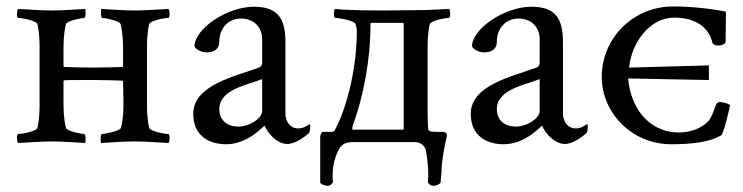

<svg xmlns="http://www.w3.org/2000/svg" viewBox="-20 -447 2337 604"><path d="M179.7 -190.4C179.7 -192.4 180.7 -194.3 182.6 -194.3C188.5 -195.3 206.1 -195.3 273.4 -195.3C305.7 -195.3 335.9 -194.3 364.3 -193.4C366.2 -193.4 367.2 -191.4 367.2 -189.5L368.2 -131.8C369.1 -99.6 367.2 -71.3 360.4 -44.9C357.4 -34.2 308.6 -25.4 300.8 -25.4C295.9 -25.4 295.9 -2.9 297.9 2.9C336.9 1 364.3 -2 401.4 -2C441.4 -2 469.7 1 509.8 2.9C514.6 -2 514.6 -25.4 509.8 -25.4C497.1 -25.4 452.1 -34.2 449.2 -44.9C443.4 -69.3 442.4 -99.6 442.4 -113.3V-302.7C442.4 -316.4 443.4 -346.7 449.2 -371.1C452.1 -381.8 497.1 -390.6 509.8 -390.6C514.6 -390.6 514.6 -414.1 509.8 -418.9C469.7 -417 442.4 -414.1 402.3 -414.1C365.2 -414.1 337.9 -417 298.8 -418.9C296.9 -413.1 296.9 -390.6 301.8 -390.6C309.6 -390.6 356.4 -381.8 359.4 -371.1C366.2 -344.7 367.2 -316.4 367.2 -284.2V-240.2C367.2 -238.3 366.2 -236.3 364.3 -236.3C335.9 -235.4 302.7 -234.4 273.4 -234.4C241.2 -234.4 210.9 -235.4 182.6 -236.3C180.7 -236.3 179.7 -238.3 179.7 -240.2V-284.2C179.7 -316.4 180.7 -344.7 187.5 -371.1C190.4 -381.8 237.3 -390.6 245.1 -390.6C250 -390.6 250 -413.1 248 -418.9C209 -417 181.6 -414.1 144.5 -414.1C104.5 -414.1 77.1 -417 37.1 -418.9C32.2 -414.1 32.2 -390.6 37.1 -390.6C49.8 -390.6 94.7 -381.8 97.7 -371.1C103.5 -346.7 104.5 -316.4 104.5 -302.7V-113.3C104.5 -99.6 103.5 -69.3 97.7 -44.9C94.7 -34.2 49.8 -25.4 37.1 -25.4C32.2 -25.4 32.2 -2 37.1 2.9C77.1 1 104.5 -2 144.5 -2C181.6 -2 209 1 248 2.9C250 -2.9 250 -25.4 245.1 -25.4C237.3 -25.4 190.4 -34.2 187.5 -44.9C180.7 -71.3 179.7 -99.6 179.7 -131.8Z M729.5 -48.8C696.3 -48.8 669.9 -67.4 669.9 -103.5C669.9 -167 760.7 -179.7 804.7 -198.2V-97.7C804.7 -75.2 765.6 -48.8 729.5 -48.8ZM778.3 -425.8C694.3 -425.8 591.8 -356.4 591.8 -300.8C598.6 -289.1 616.2 -282.2 629.9 -282.2C652.3 -282.2 669.9 -292 669.9 -315.4C669.9 -359.4 699.2 -388.7 738.3 -388.7C772.5 -388.7 804.7 -367.2 804.7 -323.2V-250C804.7 -243.2 801.8 -237.3 794.9 -234.4C720.7 -207 587.9 -179.7 587.9 -88.9C587.9 -20.5 636.7 6.8 691.4 6.8C760.7 6.8 808.6 -50.8 812.5 -51.8C821.3 -28.3 851.6 5.9 883.8 5.9C909.2 5.9 938.5 -16.6 952.1 -28.3C955.1 -33.2 956.1 -43 956.1 -48.8C956.1 -51.8 956.1 -56.6 953.1 -56.6C950.2 -54.7 937.5 -43 918 -43C893.6 -43 877.9 -63.5 877.9 -90.8V-315.4C877.9 -391.6 851.6 -425.8 778.3 -425.8Z M1248 -375C1250 -375 1250 -374 1250 -368.2V-43.9C1250 -39.1 1249 -39.1 1245.1 -39.1H1092.8C1088.9 -39.1 1087.9 -40 1087.9 -42C1087.9 -44.9 1088.9 -47.9 1089.8 -51.8C1124 -145.5 1145.5 -261.7 1145.5 -368.2C1145.5 -374 1145.5 -375 1147.5 -375ZM1196.3 -414.1C1156.2 -414.1 1074.2 -414.1 1034.2 -418.9C1029.3 -414.1 1029.3 -390.6 1034.2 -390.6C1046.9 -390.6 1095.7 -381.8 1098.6 -371.1C1100.6 -364.3 1102.5 -356.4 1102.5 -349.6C1102.5 -235.4 1073.2 -115.2 1036.1 -43C1032.2 -33.2 1029.3 -32.2 1024.4 -32.2H994.1C991.2 -29.3 987.3 -21.5 987.3 -16.6V127.9C992.2 133.8 1002.9 137.7 1011.7 137.7C1016.6 137.7 1026.4 131.8 1027.3 125C1026.4 117.2 1026.4 106.4 1026.4 99.6C1026.4 65.4 1040 33.2 1046.9 21.5C1054.7 7.8 1067.4 0 1088.9 0H1286.1C1297.9 0 1312.5 6.8 1318.4 21.5C1321.3 33.2 1327.1 65.4 1327.1 99.6C1327.1 106.4 1327.1 117.2 1326.2 125C1327.1 131.8 1336.9 137.7 1341.8 137.7C1350.6 137.7 1361.3 133.8 1366.2 127.9C1366.2 121.1 1367.2 110.4 1368.2 102.5C1369.1 97.7 1369.1 89.8 1369.1 85C1371.1 47.9 1380.9 1 1385.7 -18.6V-23.4C1385.7 -25.4 1384.8 -28.3 1377 -32.2H1363.3C1341.8 -32.2 1331.1 -32.2 1328.1 -38.1C1326.2 -40 1325.2 -75.2 1325.2 -85.9V-302.7C1325.2 -316.4 1326.2 -346.7 1332 -371.1C1335 -381.8 1379.9 -390.6 1392.6 -390.6C1397.5 -390.6 1397.5 -414.1 1392.6 -418.9C1352.5 -417 1325.2 -415 1285.2 -415C1257.8 -415 1223.6 -414.1 1196.3 -414.1Z M1602.5 -48.8C1569.3 -48.8 1543 -67.4 1543 -103.5C1543 -167 1633.8 -179.7 1677.7 -198.2V-97.7C1677.7 -75.2 1638.7 -48.8 1602.5 -48.8ZM1651.4 -425.8C1567.4 -425.8 1464.8 -356.4 1464.8 -300.8C1471.7 -289.1 1489.3 -282.2 1502.9 -282.2C1525.4 -282.2 1543 -292 1543 -315.4C1543 -359.4 1572.3 -388.7 1611.3 -388.7C1645.5 -388.7 1677.7 -367.2 1677.7 -323.2V-250C1677.7 -243.2 1674.8 -237.3 1668 -234.4C1593.8 -207 1460.9 -179.7 1460.9 -88.9C1460.9 -20.5 1509.8 6.8 1564.5 6.8C1633.8 6.8 1681.6 -50.8 1685.5 -51.8C1694.3 -28.3 1724.6 5.9 1756.8 5.9C1782.2 5.9 1811.5 -16.6 1825.2 -28.3C1828.1 -33.2 1829.1 -43 1829.1 -48.8C1829.1 -51.8 1829.1 -56.6 1826.2 -56.6C1823.2 -54.7 1810.5 -43 1791 -43C1766.6 -43 1751 -63.5 1751 -90.8V-315.4C1751 -391.6 1724.6 -425.8 1651.4 -425.8Z M2270.5 -120.1C2270.5 -120.1 2256.8 -126 2245.1 -126C2235.4 -126 2232.4 -119.1 2229.5 -109.4C2224.6 -96.7 2217.8 -75.2 2207 -64.5C2187.5 -44.9 2155.3 -30.3 2116.2 -30.3C2017.6 -30.3 1962.9 -112.3 1956.1 -200.2L2210 -195.3V-241.2L1959 -234.4C1966.8 -313.5 2024.4 -391.6 2100.6 -391.6C2199.2 -391.6 2217.8 -329.1 2221.7 -310.5C2224.6 -306.6 2231.4 -303.7 2239.3 -303.7C2250 -303.7 2262.7 -308.6 2262.7 -316.4C2262.7 -323.2 2263.7 -410.2 2263.7 -410.2C2207 -421.9 2141.6 -426.8 2098.6 -426.8C1969.7 -426.8 1873 -325.2 1873 -205.1C1873 -92.8 1966.8 6.8 2091.8 6.8C2152.3 6.8 2211.9 1 2249 -21.5C2255.9 -25.4 2276.4 -109.4 2276.4 -116.2Z"/></svg>

Font: Crimson
Style: Roman
Weight: 400
Version: Version 0.2